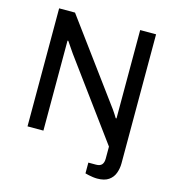

<svg xmlns="http://www.w3.org/2000/svg" viewBox="-124 -791 985 1078"><g transform="rotate(15 368.0 -252.0)"><path d="M539.3 182Q527.6 182 514.3 180.2Q501 178.4 489.2 175.8Q477.4 173.2 468.7 170.7V108.2H513.1Q536.5 108.2 546.8 96.3Q557.2 84.4 557.2 61V-8.5L226.1 -459.9Q218.6 -470.5 205.1 -490.6Q191.6 -510.6 183 -523.1H178.5Q178.5 -507.3 178.5 -491.8Q178.5 -476.2 178.5 -459.9V0H86.1V-686H178.4L510.9 -234.1Q516.4 -227.7 524.3 -216Q532.2 -204.4 540.1 -192.5Q547.9 -180.7 552.6 -172.4H557.2Q557.2 -188.2 557.2 -203.3Q557.2 -218.4 557.2 -232.3V-686H649.6V64.5Q649.6 93.7 639.6 121.1Q629.7 148.4 605.6 165.2Q581.4 182 539.3 182Z"/></g></svg>

Font: Archivo Variable SemiBold
Style: Regular
Weight: 600
Designer: Hector Gatti
Foundry: Omnibus-Type
Version: Version 2.001